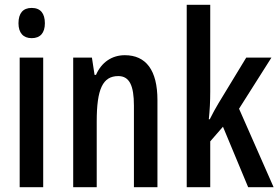

<svg xmlns="http://www.w3.org/2000/svg" viewBox="-20 -780 1162 800"><path d="M112 -747C76 -747 57 -725 57 -683C57 -643 77 -621 112 -621C148 -621 167 -643 167 -683C167 -724 149 -747 112 -747ZM160 -540H62V0H160Z M500 -550C447 -550 403 -521 380 -468H374L363 -540H285V0H383V-274C383 -409 408 -463 473 -463C520 -463 538 -422 538 -340V0H636V-363C636 -488 588 -550 500 -550Z M856 -398V-760H758V0H856V-191L909 -252L1014 0H1120L976 -327L1111 -540H1006L890 -349C878 -329 866 -307 854 -283H850C854 -320 856 -358 856 -398Z"/></svg>

Font: Noto Sans Bengali ExtraCondensed Medium
Style: Regular
Weight: 500
Width: 2
Designer: Joana Ranito - Universal Thirst; Jelle Bosma - Monotype Design Team
Foundry: Universal Thirst ehf.
Version: Version 3.000